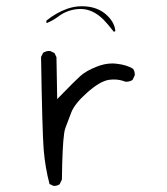

<svg xmlns="http://www.w3.org/2000/svg" viewBox="-20 -614 540 621"><path d="M348.1 -511.2Q350.6 -511.7 353 -513.7Q351.1 -539.6 328.1 -562.5Q296.9 -593.8 244.6 -593.8Q220.2 -593.8 196.8 -585.4Q161.6 -572.8 130.9 -547.9L129.9 -545.9L130.4 -539.1Q151.4 -547.4 169.9 -561.5Q196.3 -581.1 230 -584.5Q235.8 -585 240.7 -585Q279.8 -585 314.5 -550.8Q329.6 -535.2 348.1 -511.2ZM154.3 -12.7Q165.5 -12.7 172.9 -18.1L180.2 -33.2Q181.6 -143.1 187.5 -182.6Q189 -193.8 191.9 -201.2Q200.7 -224.6 210.4 -250Q221.2 -278.3 261.5 -314.2Q301.8 -350.1 330.6 -355.5Q339.8 -356.9 348.6 -356.9Q367.2 -356.9 384.8 -350.1Q386.2 -349.6 387.7 -349.6Q399.9 -349.6 408.7 -355.5L415.5 -369.6Q416 -371.1 416 -372.1Q416 -383.8 410.2 -391.6Q389.6 -404.3 357.9 -407.7Q351.1 -408.7 342.8 -408.7Q317.9 -408.7 291.5 -397.9Q257.3 -384.3 238.8 -367.2Q219.2 -349.1 187 -315.9L165 -293.5L162.6 -429.2L156.2 -442.4L143.1 -448.7Q141.6 -449.2 138.2 -449.2Q134.8 -449.2 129.6 -447.8Q124.5 -446.3 119.6 -443.4L112.8 -429.7Q116.7 -187 121.3 -129.9Q126 -72.8 140.1 -19L151.9 -13.2Q153.3 -12.7 154.3 -12.7Z"/></svg>

Font: NaikaiFont
Style: ExtraLight
Weight: 200
Version: Version 1.89